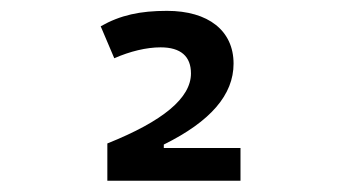

<svg xmlns="http://www.w3.org/2000/svg" viewBox="-20 -723 626 352"><path d="M176.8 -391.6H420.9V-451.7H280.3V-458C366.2 -500.5 408.2 -549.3 408.2 -606.4C408.2 -666.5 362.3 -703.1 286.1 -703.1C236.8 -703.1 200.7 -695.3 164.6 -674.8L189.5 -616.2C218.3 -628.9 248.5 -636.2 274.4 -636.2C311.5 -636.2 330.1 -619.6 330.1 -588.4C330.1 -543.5 279.3 -501 176.8 -460Z"/></svg>

Font: Cascadia Mono PL SemiLight
Style: Regular
Weight: 350
Monospace: yes
Designer: Aaron Bell
Foundry: Saja Typeworks
Version: Version 2404.023